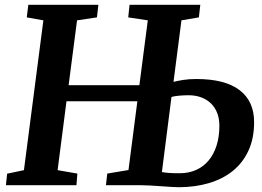

<svg xmlns="http://www.w3.org/2000/svg" viewBox="-20 -763 1081 791"><path d="M9.3 -47.4 78.6 -62 158.7 -679.2 90.3 -691.4 96.7 -743.2H385.3L379.4 -691.4L297.4 -679.2L262.7 -412.1H554.2L588.9 -679.2L508.3 -691.4L513.7 -743.2H805.2L799.3 -691.4L727.5 -679.2L694.8 -425.8Q710.9 -429.7 734.1 -433.6Q757.3 -437.5 788.6 -437.5Q906.7 -437.5 966.8 -391.8Q1026.9 -346.2 1026.9 -259.8Q1026.9 -192.9 1003.7 -142.6Q980.5 -92.3 939 -58.8Q897.5 -25.4 840.3 -8.5Q783.2 8.3 715.3 8.3Q706.5 8.3 686.8 7.1Q667 5.9 643.8 4.2Q620.6 2.4 597.7 1.2Q574.7 0 559.6 0H416.5L421.9 -47.9L509.3 -62.5L545.9 -345.7H253.9L217.3 -62L298.8 -47.9L294.9 0H4.4ZM647 -54.2Q659.2 -51.8 676.3 -50.5Q693.4 -49.3 719.7 -49.3Q758.3 -49.3 788.8 -63.2Q819.3 -77.1 840.3 -102.8Q861.3 -128.4 872.6 -164.6Q883.8 -200.7 883.8 -245.1Q883.8 -274.4 874.8 -297.6Q865.7 -320.8 849.1 -336.9Q832.5 -353 809.1 -361.8Q785.6 -370.6 757.3 -370.6Q737.8 -370.6 718.5 -368.9Q699.2 -367.2 687.5 -363.8H686.5Z"/></svg>

Font: Merriweather Bold
Style: Italic
Weight: 700
Italic angle: -7°
Designer: Eben Sorkin ( eben@eyebytes.com )
Foundry: Eben Sorkin ( eben@eyebytes.com )
Version: Version 1.5; ttfautohint (v0.97) -l 13 -r 13 -G 200 -x 24 -f